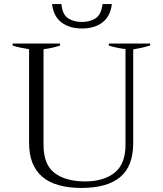

<svg xmlns="http://www.w3.org/2000/svg" viewBox="-20 -914 800 944"><path d="M236 -894H282Q287 -842 315 -824Q343 -806 383 -806Q422 -806 450 -824Q478 -842 484 -894H530Q523 -834 484 -804Q445 -774 383 -774Q321 -774 282 -804Q243 -834 236 -894ZM123 -211V-672Q77 -679 42 -690V-700H275V-690Q240 -678 194 -672V-202Q194 -104 249 -63Q304 -22 399 -22Q489 -22 543 -64.5Q597 -107 597 -202V-673Q556 -677 515 -690V-700H718V-690Q682 -679 635 -671V-211Q635 -97 571 -43.5Q507 10 381 10Q123 10 123 -211Z"/></svg>

Font: Trirong Light
Style: Regular
Weight: 300
Designer: Katatrad Team
Foundry: CadsonDemak
Version: Version 1.001